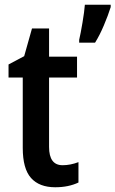

<svg xmlns="http://www.w3.org/2000/svg" viewBox="-20 -780 487 810"><path d="M311 -96V-10Q269 10 213 10Q146 10 111 -29Q76 -68 76 -156V-453H16V-508L82 -543L115 -660H187V-541H305V-453H187V-160Q187 -83 244 -83Q277 -83 311 -96ZM447 -750Q436 -715 418 -672.5Q400 -630 381 -600H314V-612Q320 -637 328 -684.5Q336 -732 338 -760H447Z"/></svg>

Font: Noto Sans Display Medium Narrow
Style: Regular
Weight: 500
Width: 4
Designer: Monotype Design team
Foundry: Monotype Imaging Inc.
Version: Version 1.000